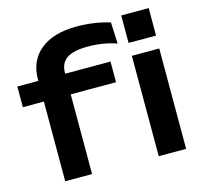

<svg xmlns="http://www.w3.org/2000/svg" viewBox="-112 -912 1085 1035"><g transform="rotate(-15 430.5 -395.0)"><path d="M9.8 -444.8V-560.1H127V-567.9Q127 -672.9 199.5 -731.4Q272 -790 401.9 -790Q499 -790 586.9 -763.2L591.8 -644Q519.5 -669.9 430.2 -669.9Q353 -669.9 314.9 -644.8Q276.9 -619.6 276.9 -564.9V-560.1H529.8V-444.8H276.9V0H127V-444.8ZM648.9 -560.1H801.8V0H648.9ZM649.9 -785.2H803.2V-631.8H649.9Z"/></g></svg>

Font: Mattone
Style: Regular
Weight: 400
Width: 6
Designer: Nunzio Mazzaferro
Foundry: Collletttivo
Version: Version 2.000;Glyphs 3.2 (3217)